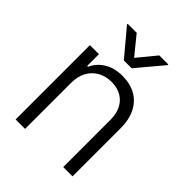

<svg xmlns="http://www.w3.org/2000/svg" viewBox="-210 -855 969 969"><g transform="rotate(45 274.5 -370.5)"><path d="M138.7 0H71.3V-530.3H135.7V-446.3H141.6Q161.1 -488.8 200.9 -512.9Q240.7 -537.1 297.9 -537.1Q352.1 -537.1 392.6 -514.6Q433.1 -492.2 455.3 -448.5Q477.5 -404.8 477.5 -342.8V0H411.1V-337.9Q411.1 -380.4 395.3 -411.6Q379.4 -442.9 349.9 -459.7Q320.3 -476.6 280.3 -476.6Q239.3 -476.6 207 -458.7Q174.8 -440.9 156.7 -407.5Q138.7 -374 138.7 -329.1ZM274.4 -642.6 355.5 -741.2H419.9V-736.3L302.7 -596.7H247.1L129.9 -736.3V-741.2H194.3Z"/></g></svg>

Font: Pretendard JP Light
Style: Regular
Weight: 300
Designer: Base glyphs from Inter by Rasmus Andersson; Hangeul glyphs from Noto Sans CJK(Source Han Sans) by Jang Soo-young and Kan
Foundry: Kil Hyung-jin
Version: Version 1.309